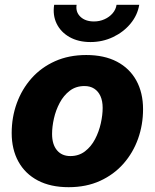

<svg xmlns="http://www.w3.org/2000/svg" viewBox="-20 -779 653 810"><path d="M269.5 10.7Q193.4 10.7 139.6 -17.6Q85.9 -45.9 57.6 -97.4Q29.3 -148.9 29.3 -217.8Q29.3 -284.2 50.8 -343.5Q72.3 -402.8 113 -448.7Q153.8 -494.6 212.2 -520.8Q270.5 -546.9 343.8 -546.9Q419.9 -546.9 473.4 -518.8Q526.9 -490.7 555.2 -439.2Q583.5 -387.7 583.5 -318.4Q583.5 -252.9 562.5 -193.8Q541.5 -134.8 501 -88.6Q460.4 -42.5 402.1 -15.9Q343.8 10.7 269.5 10.7ZM276.9 -120.6Q312.5 -120.6 338.6 -140.6Q364.7 -160.6 381.1 -192.1Q397.5 -223.6 405.3 -258.8Q413.1 -293.9 413.1 -323.7Q413.1 -353 403.8 -373.5Q394.5 -394 377.4 -405Q360.4 -416 336.4 -416Q300.3 -416 274.4 -396.2Q248.5 -376.5 231.9 -345.2Q215.3 -314 207.5 -279.1Q199.7 -244.1 199.7 -213.9Q199.7 -169.9 220.2 -145.3Q240.7 -120.6 276.9 -120.6ZM361.8 -601.6Q310.5 -601.6 273.4 -622.6Q236.3 -643.6 219 -679.2Q201.7 -714.8 208.5 -758.8H303.2Q298.3 -728.5 319.1 -708.5Q339.8 -688.5 376.5 -688.5Q400.4 -688.5 420.9 -697.8Q441.4 -707 455.1 -722.9Q468.8 -738.8 471.7 -758.8H567.4Q560.1 -714.8 530.5 -679.2Q501 -643.6 456.8 -622.6Q412.6 -601.6 361.8 -601.6Z"/></svg>

Font: Inter 18pt ExtraBold
Style: Italic
Weight: 800
Italic angle: -9.3988°
Designer: Rasmus Andersson
Foundry: rsms
Version: Version 4.001;git-66647c0bb